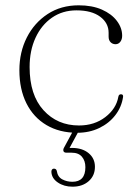

<svg xmlns="http://www.w3.org/2000/svg" viewBox="-20 -490 519 723"><path d="M440 -355.5Q440 -341.5 433 -332.5Q426 -323.5 415 -323.5Q404 -323.5 396.5 -331Q389 -338.5 389 -352V-366.5Q389 -403.5 357 -427.2Q325 -451 268 -451Q215.5 -451 175.8 -423.5Q136 -396 113.8 -347.8Q91.5 -299.5 91.5 -237.5Q91.5 -132.5 143.8 -75Q196 -17.5 277.5 -17.5Q335.5 -17.5 376.5 -49Q417.5 -80.5 425.5 -125Q427 -135 435.5 -135Q444.5 -135 443.5 -125.5Q438 -87 414.2 -56.2Q390.5 -25.5 353.5 -7.8Q316.5 10 270.5 10Q204 10 155 -19Q106 -48 79.5 -101Q53 -154 53 -225.5Q53 -293.5 81 -348.8Q109 -404 159.2 -437Q209.5 -470 276.5 -470Q327 -470 363.8 -453.8Q400.5 -437.5 420.2 -411.2Q440 -385 440 -355.5ZM259.5 -5H281L242 67H251Q290 67 313.8 86.8Q337.5 106.5 337.5 138Q337.5 171.5 314 192.2Q290.5 213 253 213Q221 213 197.8 197.2Q174.5 181.5 173.5 157Q173.5 146 182.5 145Q192.5 145 194 154.5Q197.5 176.5 214.8 185.5Q232 194.5 252.5 194.5Q301.5 194.5 301.5 139.5Q301.5 115.5 288.5 100.2Q275.5 85 250 85H230.5Q221.5 85 219.2 79.5Q217 74 220.5 67Z"/></svg>

Font: Fraunces 9pt Thin
Style: Regular
Weight: 100
Version: Version 1.000;[b76b70a41]